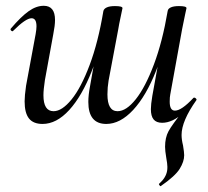

<svg xmlns="http://www.w3.org/2000/svg" viewBox="-20 -415 718 663"><path d="M65 -65Q65 -84 70 -119L103 -297Q106 -314 106 -324Q106 -352 89 -352Q69 -352 26 -309Q24 -307 23 -307Q20 -307 17.5 -310.5Q15 -314 18 -317Q52 -357 78.5 -376Q105 -395 131 -395Q170 -395 170 -346Q170 -327 164 -297L135 -138Q130 -105 130 -86Q130 -31 165 -31Q194 -31 227 -71.5Q260 -112 289.5 -190.5Q319 -269 337 -377L352 -376Q332 -259 297.5 -171Q263 -83 219 -35Q175 13 127 13Q95 13 80 -6Q65 -25 65 -65ZM285 -63Q285 -87 291 -118L337 -377Q339 -385 349 -389.5Q359 -394 377 -394Q403 -394 403 -387Q402 -381 396.5 -356Q391 -331 388 -312L355 -137Q351 -113 351 -89Q351 -31 386 -31Q416 -31 449 -72.5Q482 -114 511.5 -192.5Q541 -271 559 -377L573 -376Q554 -260 519.5 -172Q485 -84 440 -35.5Q395 13 347 13Q285 13 285 -63ZM535 228Q533 228 530.5 224.5Q528 221 529 220Q553 199 557 175Q558 170 558 161Q558 151 554 129Q550 105 550 92Q550 60 562 38Q574 16 613 -33Q616 -37 619 -41Q622 -45 625 -49L614 -26Q576 9 540 9Q520 9 510.5 -2.5Q501 -14 501 -38Q501 -54 506 -84L559 -377Q560 -385 570 -389.5Q580 -394 598 -394Q624 -394 624 -387L619 -364L609 -315L568 -89Q566 -80 566 -64Q566 -33 584 -33Q607 -33 648 -77L650 -78Q654 -78 657 -74.5Q660 -71 658 -69Q607 3 607 51Q607 67 612 87Q616 111 616 121Q616 143 600.5 168Q585 193 536 227Q536 227 535.5 227.5Q535 228 535 228Z"/></svg>

Font: Cormorant Infant Medium
Style: Italic
Weight: 500
Italic angle: -10°
Designer: Christian Thalmann (Catharsis Fonts)
Foundry: Catharsis Fonts
Version: Version 4.000